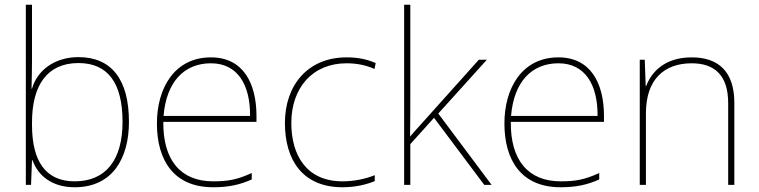

<svg xmlns="http://www.w3.org/2000/svg" viewBox="-20 -780 3202 810"><path d="M115 -525V-760H89V0H111L115 -104H117C141 -38 200 10 295 10C456 10 524 -114 524 -266C524 -444 451 -539 311 -539C210 -539 137 -483 115 -406H113C114 -439 115 -493 115 -525ZM311 -514C435 -514 497 -430 497 -266C497 -106 427 -15 295 -15C174 -15 115 -98 115 -253V-263C115 -419 178 -514 311 -514Z M870 -538C716 -538 642 -408 642 -259C642 -104 713 10 879 10C943 10 991 0 1042 -23V-50C980 -22 943 -15 879 -15C742 -15 667 -105 669 -266H1062V-291C1062 -430 1005 -538 870 -538ZM870 -513C982 -513 1036 -423 1035 -291H670C682 -436 758 -513 870 -513Z M1425 10C1480 10 1528 -2 1561 -16V-41C1522 -25 1473 -15 1425 -15C1273 -15 1209 -125 1209 -261C1209 -409 1298 -513 1442 -513C1480 -513 1520 -507 1560 -489L1565 -514C1528 -530 1490 -538 1442 -538C1280 -538 1182 -422 1182 -261C1182 -106 1256 10 1425 10Z M1711 -385V-760H1685V0H1711V-172L1811 -283L2023 0H2054L1829 -301L2034 -528H2000L1767 -268C1745 -244 1732 -229 1710 -204C1711 -267 1711 -321 1711 -385Z M2336 -538C2182 -538 2108 -408 2108 -259C2108 -104 2179 10 2345 10C2409 10 2457 0 2508 -23V-50C2446 -22 2409 -15 2345 -15C2208 -15 2133 -105 2135 -266H2528V-291C2528 -430 2471 -538 2336 -538ZM2336 -513C2448 -513 2502 -423 2501 -291H2136C2148 -436 2224 -513 2336 -513Z M2898 -538C2786 -538 2729 -478 2706 -417H2704L2700 -528H2679V0H2705V-302C2705 -446 2783 -513 2898 -513C2995 -513 3052 -462 3052 -345V0H3078V-346C3078 -477 3012 -538 2898 -538Z"/></svg>

Font: Noto Sans Telugu Thin
Style: Regular
Weight: 100
Designer: Jelle Bosma - Monotype Design Team
Foundry: Monotype Imaging Inc.
Version: Version 2.005